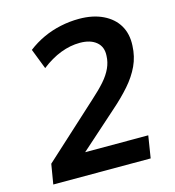

<svg xmlns="http://www.w3.org/2000/svg" viewBox="-107 -805 814 895"><g transform="rotate(-15 300.0 -357.5)"><path d="M40 0 56 -96 321 -338Q358 -371 383 -399.5Q408 -428 421 -456.5Q434 -485 435 -515Q438 -558 409.5 -582Q381 -606 330 -606Q284 -606 237 -588Q190 -570 144 -534L106 -632Q141 -659 181 -677.5Q221 -696 265.5 -705.5Q310 -715 355 -715Q422 -715 470.5 -691.5Q519 -668 543 -627Q567 -586 564 -530Q562 -478 541.5 -434Q521 -390 485 -349Q449 -308 401 -266L200 -87L199 -107H527L510 0Z"/></g></svg>

Font: Nunito Sans 10pt
Style: Bold Italic
Weight: 700
Italic angle: -9°
Designer: Vernon Adams
Foundry: Vernon Adams
Version: Version 3.101;gftools[0.9.27]